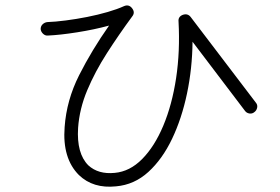

<svg xmlns="http://www.w3.org/2000/svg" viewBox="-20 -699 1040 713"><path d="M411 -7Q326 2 273 -49Q211 -111 220 -227Q227 -327 274 -420Q321 -513 385 -604Q330 -589 266.5 -579Q203 -569 158 -567Q148 -566 140 -573.5Q132 -581 131 -591Q131 -602 138.5 -609Q146 -616 156 -617Q185 -618 224 -623Q263 -628 303.5 -636Q344 -644 380 -654.5Q416 -665 440 -676Q458 -684 470 -669Q483 -653 471 -638Q421 -570 377 -501.5Q333 -433 304 -364Q275 -295 270 -224Q264 -129 308 -85Q345 -51 406 -57Q462 -62 508 -108.5Q554 -155 586.5 -232.5Q619 -310 634 -409Q649 -508 643 -619Q641 -637 659 -644Q677 -650 688 -636L930 -318Q937 -310 935 -299.5Q933 -289 925 -283Q917 -276 906.5 -277.5Q896 -279 890 -287L695 -544Q694 -445 674.5 -352Q655 -259 619 -183.5Q583 -108 531 -60.5Q479 -13 411 -7Z"/></svg>

Font: Zen Kurenaido
Style: Regular
Weight: 400
Designer: Yoshimichi Ohira
Foundry: Positype
Version: Version 1.001